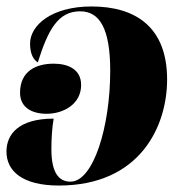

<svg xmlns="http://www.w3.org/2000/svg" viewBox="-26 -566 571 594"><path d="M257 -546C134 -546 67 -488 67 -431C67 -397 79 -380 91 -373C123 -475 154 -531 222 -531C281 -531 315 -480 315 -347C315 -174 263 -4 192 -4C159 -4 133 -27 133 -104C133 -139 135 -169 140 -199C32 -199 -6 -151 -6 -97C-6 -37 43 8 156 8C408 8 491 -176 491 -320C491 -481 395 -546 257 -546ZM118 -214C172 -214 225 -245 225 -303C225 -352 184 -369 140 -369C87 -369 36 -347 36 -279C36 -234 72 -214 118 -214Z"/></svg>

Font: Noto Serif Display SemiCondensed Black
Style: Italic
Weight: 900
Width: 4
Italic angle: -12°
Designer: Monotype Design Team
Foundry: Monotype Imaging Inc.
Version: Version 2.009